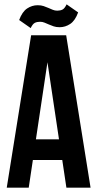

<svg xmlns="http://www.w3.org/2000/svg" viewBox="-20 -862 447 882"><path d="M396 0H285L266 -127H131L112 0H11L123 -700H284ZM145 -222H251L198 -576ZM243 -813Q257 -813 267 -818Q277 -823 286 -842L339 -805Q325 -767 302.5 -752Q280 -737 254 -737Q238 -737 226.5 -741Q215 -745 204.5 -749.5Q194 -754 184.5 -758Q175 -762 164 -762Q150 -762 140 -757Q130 -752 121 -733L68 -770Q82 -808 104.5 -823Q127 -838 153 -838Q169 -838 180.5 -834Q192 -830 202.5 -825.5Q213 -821 222.5 -817Q232 -813 243 -813Z"/></svg>

Font: Bebas Neue
Style: Regular
Weight: 400
Designer: Ryoichi Tsunekawa
Foundry: Ryoichi Tsunekawa
Version: Version 1.300